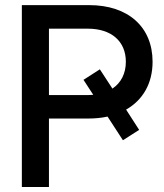

<svg xmlns="http://www.w3.org/2000/svg" viewBox="-20 -748 654 768"><path d="M336.9 -727.5H67.4V0H175.8V-273.9H333.5C360.8 -273.9 386.2 -276.4 410.2 -281.7L471.7 -187L536.6 -228.5L484.4 -309.6C551.3 -347.7 590.3 -414.1 590.3 -501C590.3 -640.1 492.7 -727.5 336.9 -727.5ZM429.7 -393.6 379.4 -470.7 314 -428.7 353 -368.7C346.2 -368.2 338.9 -367.7 331.5 -367.7H175.8V-633.3H331.5C425.3 -633.3 483.4 -583 483.4 -501C483.4 -453.6 463.9 -416.5 429.7 -393.6Z"/></svg>

Font: Inteeer Medium
Style: Regular
Weight: 500
Designer: Rasmus Andersson
Foundry: rsms
Version: Version 4.001;Glyphs 3.4 (3402)